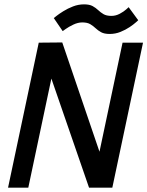

<svg xmlns="http://www.w3.org/2000/svg" viewBox="-20 -862 677 882"><path d="M216 -501 110 0H17L158 -666L266 -667L437 -165L543 -666H637L496 0H389ZM227 -779Q227 -779 239 -788.5Q251 -798 271 -810.5Q291 -823 315.5 -832.5Q340 -842 366 -842Q391 -842 405.5 -834Q420 -826 431 -815.5Q442 -805 455.5 -797Q469 -789 492 -789Q512 -789 530.5 -799Q549 -809 560 -819Q571 -829 571 -829L615 -769Q615 -769 604.5 -759.5Q594 -750 575.5 -737.5Q557 -725 533.5 -715.5Q510 -706 484 -706Q459 -706 444.5 -714Q430 -722 419 -732.5Q408 -743 394.5 -751Q381 -759 358 -759Q338 -759 317 -749Q296 -739 282 -729Q268 -719 268 -719Z"/></svg>

Font: Epunda Sans Medium
Style: Italic
Weight: 500
Italic angle: -12.0243°
Designer: Simon Atzbach
Foundry: typofactur
Version: Version 2.204; ttfautohint (v1.8.4.7-5d5b)